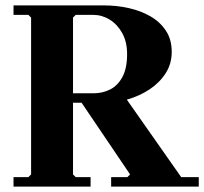

<svg xmlns="http://www.w3.org/2000/svg" viewBox="-20 -690 755 710"><path d="M391 0V-35H451L461 -45L273 -323H448L650 -35H715V0ZM365 -670Q412 -670 456.5 -660Q501 -650 536.5 -629.5Q572 -609 593.5 -576.5Q615 -544 615 -498Q615 -454 592.5 -419Q570 -384 533 -359.5Q496 -335 452 -322.5Q408 -310 365 -310H205L250 -355V-45L260 -35H315V0H30V-35H85L95 -45V-625L85 -635H30V-670ZM250 -300 205 -345H325Q359 -345 387 -359Q415 -373 432.5 -405Q450 -437 450 -490Q450 -535 432 -567.5Q414 -600 385.5 -617.5Q357 -635 325 -635H260L250 -625Z"/></svg>

Font: Brygada 1918
Style: Regular
Weight: 400
Designer: Mateusz Machalski | Borys Kosmynka | Przemek Hoffer
Foundry: NIEPODLEGLA 2018
Version: Version 3.006